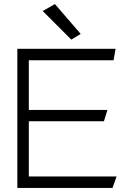

<svg xmlns="http://www.w3.org/2000/svg" viewBox="-20 -920 651 940"><path d="M375 -753.9 249 -899.9 189 -866.2 329.1 -726.1ZM121.1 -56.2V-326.2H488.8L505.9 -381.8H121.1V-625H536.1L545.9 -681.2H64.9V0H530.8L550.8 -56.2Z"/></svg>

Font: Comic Neue Angular
Style: Regular
Weight: 400
Designer: Craig Rozynski
Foundry: Craig Rozynski
Version: Version 2.003